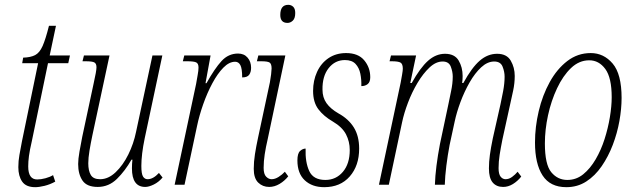

<svg xmlns="http://www.w3.org/2000/svg" viewBox="-20 -766 2627 796"><path d="M126 10Q88 10 72 -13Q56 -36 56 -73Q56 -99 60.5 -123.5Q65 -148 71 -180L138 -504H72L76 -527Q107 -528 125.5 -537.5Q144 -547 156.5 -575Q169 -603 183 -659H212L186 -536H270L263 -504H179L112 -181Q103 -142 100 -119Q97 -96 97 -76Q97 -22 134 -22Q150 -22 168.5 -27Q187 -32 200 -40L209 -13Q187 -1 164.5 4.5Q142 10 126 10Z M582 9Q527 9 527 -68Q527 -86 529 -104H525Q499 -58 465 -24.5Q431 9 385 9Q340 9 322 -17.5Q304 -44 304 -86Q304 -106 309.5 -137.5Q315 -169 321 -199L368 -419Q380 -472 380 -487Q380 -502 371.5 -507Q363 -512 335 -512H322L328 -536H434L363 -205Q356 -172 351 -141.5Q346 -111 346 -89Q346 -58 356.5 -40.5Q367 -23 395 -23Q429 -23 459.5 -52Q490 -81 512 -125.5Q534 -170 544 -219L612 -536H653L580 -193Q566 -126 566 -78Q566 -45 573 -34Q580 -23 592 -23Q615 -23 639 -49L654 -30Q638 -11 617.5 -1Q597 9 582 9Z M793 -418Q796 -436 799.5 -455Q803 -474 803 -486Q803 -503 793 -507.5Q783 -512 756 -512H738L744 -536H853L832 -421H836Q870 -482 898.5 -513Q927 -544 967 -544Q992 -544 1006.5 -527Q1021 -510 1021 -485Q1021 -467 1013 -456Q1005 -445 984 -445Q984 -482 976.5 -496Q969 -510 955 -510Q930 -510 906 -485.5Q882 -461 860.5 -421Q839 -381 822.5 -334Q806 -287 797 -244L745 0H704Z M1172 -671Q1142 -671 1142 -704Q1142 -746 1175 -746Q1187 -746 1195.5 -738Q1204 -730 1204 -712Q1204 -690 1194 -680.5Q1184 -671 1172 -671ZM1096 9Q1069 9 1050.5 -9Q1032 -27 1032 -66Q1032 -95 1037 -127Q1042 -159 1050 -196L1099 -425Q1102 -441 1104 -458Q1106 -475 1106 -482Q1106 -501 1098 -506.5Q1090 -512 1063 -512H1045L1051 -536H1163L1090 -190Q1082 -156 1077.5 -126.5Q1073 -97 1073 -70Q1073 -44 1083.5 -33.5Q1094 -23 1106 -23Q1120 -23 1135 -32.5Q1150 -42 1161 -54L1175 -35Q1160 -16 1139 -3.5Q1118 9 1096 9Z M1324 10Q1274 10 1243.5 -18.5Q1213 -47 1213 -101Q1213 -130 1224 -140Q1235 -150 1247 -150Q1245 -94 1262 -57Q1279 -20 1329 -20Q1373 -20 1401.5 -53.5Q1430 -87 1430 -144Q1430 -179 1414.5 -209Q1399 -239 1360 -262Q1322 -284 1300 -313Q1278 -342 1278 -389Q1278 -432 1294.5 -468Q1311 -504 1342 -525Q1373 -546 1415 -546Q1465 -546 1490 -516Q1515 -486 1515 -446Q1515 -426 1504.5 -417.5Q1494 -409 1478 -409Q1479 -435 1474 -460Q1469 -485 1454 -501Q1439 -517 1410 -517Q1369 -517 1342.5 -483.5Q1316 -450 1317 -394Q1317 -362 1333.5 -338.5Q1350 -315 1383 -296Q1425 -273 1447 -237.5Q1469 -202 1469 -150Q1469 -79 1430 -34.5Q1391 10 1324 10Z M2066 9Q2038 9 2022.5 -9.5Q2007 -28 2007 -68Q2007 -95 2011 -124Q2015 -153 2023 -192L2055 -334Q2060 -356 2066 -388.5Q2072 -421 2072 -448Q2072 -469 2063.5 -490Q2055 -511 2029 -511Q2001 -511 1975 -487Q1949 -463 1927 -424.5Q1905 -386 1889 -343Q1873 -300 1865 -262L1844 -165Q1836 -123 1830.5 -79Q1825 -35 1824 0H1783Q1784 -35 1789.5 -78.5Q1795 -122 1804 -169L1839 -334Q1843 -355 1850 -387.5Q1857 -420 1857 -449Q1857 -468 1849 -489.5Q1841 -511 1815 -511Q1787 -511 1760.5 -486Q1734 -461 1711 -422.5Q1688 -384 1671.5 -340.5Q1655 -297 1647 -259L1592 0H1551L1641 -423Q1644 -439 1647 -456.5Q1650 -474 1650 -481Q1650 -501 1640.5 -506.5Q1631 -512 1604 -512H1595L1601 -536H1705L1681 -422H1687Q1722 -485 1754.5 -514Q1787 -543 1825 -543Q1865 -543 1881.5 -515Q1898 -487 1898 -451Q1898 -444 1897.5 -436.5Q1897 -429 1896 -422H1901Q1936 -486 1969 -514.5Q2002 -543 2041 -543Q2081 -543 2097.5 -514.5Q2114 -486 2114 -451Q2114 -421 2107.5 -390.5Q2101 -360 2096 -338L2063 -188Q2056 -153 2051.5 -124.5Q2047 -96 2047 -69Q2047 -44 2055.5 -33.5Q2064 -23 2076 -23Q2090 -23 2103 -32.5Q2116 -42 2126 -54L2141 -34Q2126 -15 2106.5 -3Q2087 9 2066 9Z M2328 10Q2261 10 2229.5 -38.5Q2198 -87 2198 -175Q2198 -240 2213.5 -305.5Q2229 -371 2259 -425.5Q2289 -480 2332 -513Q2375 -546 2429 -546Q2483 -546 2520 -502.5Q2557 -459 2557 -360Q2557 -315 2548 -264.5Q2539 -214 2520.5 -165.5Q2502 -117 2474.5 -77Q2447 -37 2410.5 -13.5Q2374 10 2328 10ZM2332 -20Q2369 -20 2398 -43.5Q2427 -67 2449.5 -105.5Q2472 -144 2486.5 -189.5Q2501 -235 2508.5 -280.5Q2516 -326 2516 -363Q2516 -444 2489.5 -480Q2463 -516 2423 -516Q2381 -516 2347.5 -484Q2314 -452 2289.5 -400Q2265 -348 2252 -288Q2239 -228 2239 -171Q2239 -84 2265.5 -52Q2292 -20 2332 -20Z"/></svg>

Font: Noto Serif ExtraCondensed ExtraLight
Style: Italic
Weight: 200
Width: 2
Italic angle: -12°
Designer: Monotype Design Team
Foundry: Monotype Imaging Inc.
Version: Version 2.014; ttfautohint (v1.8.4.7-5d5b)